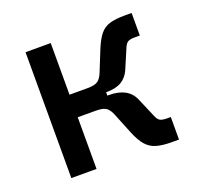

<svg xmlns="http://www.w3.org/2000/svg" viewBox="-97 -630 780 742"><g transform="rotate(-20 293.0 -259.0)"><path d="M261.7 -265.6 254.4 -305.2Q285.6 -305.2 298.1 -314.7Q310.5 -324.2 318.8 -345.2L352.5 -428.7Q367.7 -466.3 383.8 -486.1Q399.9 -505.9 423.8 -512.9Q447.8 -520 485.8 -520H514.2V-427.2H493.2Q475.1 -427.2 465.8 -422.4Q456.5 -417.5 449.7 -400.9L415.5 -320.8Q403.3 -293 380.1 -279.3Q356.9 -265.6 317.4 -265.6ZM77.1 0V-517.6H180.7V0ZM173.3 -212.4V-305.2H316.9V-212.4ZM490.7 2.4Q452.6 2.4 427.5 -4.6Q402.3 -11.7 385 -31.5Q367.7 -51.3 352.5 -88.9L318.8 -172.4Q310.5 -193.4 298.1 -202.9Q285.6 -212.4 254.4 -212.4L261.7 -252H322.3Q401.4 -252 425.3 -196.8L459.5 -116.7Q466.3 -100.1 475.6 -95.2Q484.9 -90.3 502.9 -90.3H519V2.4Z"/></g></svg>

Font: Cascadia Mono
Style: Regular
Weight: 400
Monospace: yes
Designer: Aaron Bell
Foundry: Saja Typeworks
Version: Version 2102.003